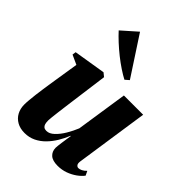

<svg xmlns="http://www.w3.org/2000/svg" viewBox="-240 -926 1043 1043"><g transform="rotate(45 281.0 -404.5)"><path d="M149 12Q114.5 12 89.8 -2Q65 -16 51.8 -40.5Q38.5 -65 38.5 -97Q38.5 -112 40.5 -133Q42.5 -154 45.2 -177.8Q48 -201.5 51.5 -224.2Q55 -247 57.5 -265.5L86.5 -449L32 -474L35 -495L219 -525L240 -508L210 -284Q207.5 -264 204.2 -240Q201 -216 198.2 -193.2Q195.5 -170.5 193.5 -153Q191.5 -135.5 191.5 -128Q191.5 -112 194.5 -101.5Q197.5 -91 204.8 -85.5Q212 -80 225 -80Q247 -80 269 -100.8Q291 -121.5 309.8 -153Q328.5 -184.5 341.5 -216.5L386.5 -514H534.5L472 -91.5Q470 -75 476 -67.5Q482 -60 490.5 -60Q500 -60 511.8 -65.8Q523.5 -71.5 535.5 -84L547.5 -59Q534.5 -41.5 512.2 -25.5Q490 -9.5 461.8 0.8Q433.5 11 402 11Q362.5 11 344 -5.8Q325.5 -22.5 325 -50.5Q325 -55.5 326.2 -67Q327.5 -78.5 329.5 -93.2Q331.5 -108 334 -124Q336.5 -140 338.5 -154L336.5 -154.5Q324 -123 306 -93.2Q288 -63.5 264.8 -39.8Q241.5 -16 212.5 -2Q183.5 12 149 12ZM328 -576.5Q305 -588.5 276.8 -607.2Q248.5 -626 219.2 -649.2Q190 -672.5 163.2 -697.2Q136.5 -722 116.5 -744L203.5 -821L350.5 -596Z"/></g></svg>

Font: Merriweather 120pt ExtraBold
Style: Italic
Weight: 800
Italic angle: -7.8°
Version: Version 2.101